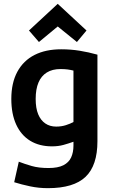

<svg xmlns="http://www.w3.org/2000/svg" viewBox="-20 -793 600 1001"><path d="M230 188Q182 188 137 178.5Q92 169 54 157L78 50Q109 62 145.5 72.5Q182 83 233 83Q282 83 310.5 68.5Q339 54 351 27.5Q363 1 363 -34V-54Q338 -45 311 -37.5Q284 -30 251 -30Q185 -30 137.5 -59Q90 -88 64.5 -143.5Q39 -199 39 -277Q39 -361 70.5 -419Q102 -477 160 -506.5Q218 -536 299 -536Q349 -536 395.5 -528.5Q442 -521 488 -508V-57Q488 70 426 129Q364 188 230 188ZM273 -133Q300 -133 323.5 -140.5Q347 -148 363 -157V-425Q347 -429 331.5 -431Q316 -433 295 -433Q253 -433 224 -415Q195 -397 180.5 -362.5Q166 -328 166 -277Q166 -229 179 -197.5Q192 -166 216 -149.5Q240 -133 273 -133ZM183 -574 131 -634 281 -773 431 -634 381 -574 281 -655Z"/></svg>

Font: Ubuntu Sans Mono SemiBold
Style: Regular
Weight: 600
Monospace: yes
Designer: Dalton Maag Ltd
Foundry: Dalton Maag Ltd
Version: Version 1.006